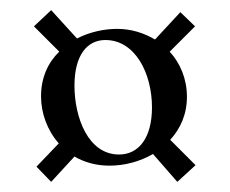

<svg xmlns="http://www.w3.org/2000/svg" viewBox="-20 -392 454 379"><path d="M366 -66 316 -116C336 -138 349 -166 349 -201C349 -236 336 -267 315 -290L365 -340L336 -368L286 -314C264 -327 239 -335 211 -335C186 -335 157 -329 132 -316L81 -372L47 -340L97 -290C75 -269 61 -239 61 -202C61 -169 73 -135 96 -109L52 -63L81 -33L127 -83C146 -72 169 -65 196 -65C226 -65 256 -73 282 -88L330 -33ZM215 -87C154 -87 127 -160 127 -223C127 -283 152 -313 188 -313C247 -313 280 -247 280 -180C280 -120 254 -87 215 -87Z"/></svg>

Font: Cormorant SC Semi
Style: Regular
Weight: 600
Designer: Christian Thalmann (Catharsis Fonts)
Version: Version 1.000;PS 001.000;hotconv 1.0.70;makeotf.lib2.5.58329